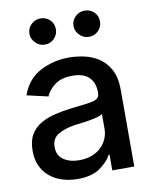

<svg xmlns="http://www.w3.org/2000/svg" viewBox="-86 -818 700 894"><g transform="rotate(-10 264.5 -371.5)"><path d="M209 11.7Q157.2 11.7 115.2 -7.3Q73.2 -26.4 48.8 -63.5Q24.4 -100.6 24.4 -154.3Q24.4 -200.7 42.2 -230.5Q60.1 -260.3 90.3 -277.6Q120.6 -294.9 158 -303.7Q195.3 -312.5 233.9 -317.4Q282.7 -322.8 313.2 -326.7Q343.8 -330.6 357.7 -338.9Q371.6 -347.2 371.6 -366.7V-369.1Q371.6 -415.5 345.5 -440.9Q319.3 -466.3 268.1 -466.3Q214.4 -466.3 183.6 -442.9Q152.8 -419.4 141.1 -390.6L41 -413.6Q67.9 -487.8 130.1 -520.3Q192.4 -552.7 266.1 -552.7Q298.8 -552.7 335.7 -545.2Q372.6 -537.6 404.8 -517.1Q437 -496.6 457.5 -459.2Q478 -421.9 478 -362.3V0H374V-74.7H370.1Q355 -44.4 315.9 -16.4Q276.9 11.7 209 11.7ZM231.9 -73.2Q276.4 -73.2 307.6 -90.6Q338.9 -107.9 355.5 -136.2Q372.1 -164.6 372.1 -196.3V-267.1Q364.3 -259.8 339.4 -253.9Q314.5 -248 286.1 -244.1Q257.8 -240.2 240.7 -238.3Q194.8 -231.9 161.6 -213.6Q128.4 -195.3 128.4 -152.8Q128.4 -113.3 157.7 -93.3Q187 -73.2 231.9 -73.2ZM167.5 -631.3Q142.1 -630.9 123.3 -649.7Q104.5 -668.5 104.5 -692.9Q104.5 -719.7 123.3 -737.3Q142.1 -754.9 167.5 -754.9Q193.8 -754.9 211.7 -737.3Q229.5 -719.7 229.5 -692.9Q229.5 -668.5 211.7 -649.7Q193.8 -630.9 167.5 -631.3ZM375.5 -631.3Q350.6 -630.9 331.8 -649.7Q313 -668.5 313 -692.9Q313 -719.7 331.8 -737.3Q350.6 -754.9 375.5 -754.9Q402.3 -754.9 420.4 -737.3Q438.5 -719.7 438 -692.9Q438.5 -668.5 420.4 -649.7Q402.3 -630.9 375.5 -631.3Z"/></g></svg>

Font: Inter Tight Medium
Style: Regular
Weight: 500
Designer: Rasmus Andersson
Foundry: rsms
Version: Version 3.004; ttfautohint (v1.8.4.7-5d5b)